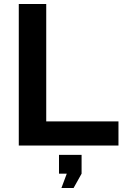

<svg xmlns="http://www.w3.org/2000/svg" viewBox="-20 -730 624 963"><path d="M74.2 0V-710H211.9V-121.1H574.2V0ZM288.1 212.9 314.9 141.1H275.9V46.9H389.2V141.1L349.1 212.9Z"/></svg>

Font: Rawline
Style: Bold
Weight: 700
Designer: Matt McInerney, Pablo Impallari, Rodrigo Fuenzalida
Foundry: Matt McInerney, Pablo Impallari, Rodrigo Fuenzalida
Version: Version 4.020;PS 004.020;hotconv 1.0.88;makeotf.lib2.5.64775